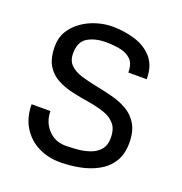

<svg xmlns="http://www.w3.org/2000/svg" viewBox="-120 -744 815 862"><g transform="rotate(20 287.5 -313.5)"><path d="M522.5 -173.8Q522.5 -228.5 502 -262.7Q481.4 -296.9 448.2 -315.9Q415 -335 375 -345.2Q335 -355.5 294.9 -363.3Q254.9 -371.1 221.7 -381.3Q188.5 -391.6 168 -411.1Q147.5 -430.7 147.5 -465.8Q147.5 -521.5 182.6 -542.5Q217.8 -563.5 269.5 -563.5Q303.7 -563.5 335.9 -557.6Q368.2 -551.8 389.2 -532.2Q410.2 -512.7 410.2 -469.7H498Q498 -534.2 465.3 -571.3Q432.6 -608.4 380.9 -624Q329.1 -639.6 273.4 -639.6Q237.3 -639.6 199.7 -628.4Q162.1 -617.2 130.4 -595.2Q98.6 -573.2 79.1 -541.5Q59.6 -509.8 59.6 -468.8Q59.6 -411.1 80.1 -377.4Q100.6 -343.8 134.3 -326.2Q168 -308.6 208 -299.8Q248 -291 288.1 -284.7Q328.1 -278.3 361.8 -267.1Q395.5 -255.9 416 -232.9Q436.5 -210 436.5 -167Q436.5 -130.9 418.9 -110.4Q401.4 -89.8 374 -80.1Q346.7 -70.3 315.4 -67.4Q284.2 -64.5 257.8 -64.5Q206.1 -64.5 173.3 -100.6Q140.6 -136.7 140.6 -187.5H50.8Q50.8 -126 78.1 -80.6Q105.5 -35.2 152.8 -10.7Q200.2 13.7 258.8 13.7Q304.7 13.7 351.1 4.9Q397.5 -3.9 436.5 -24.9Q475.6 -45.9 499 -82.5Q522.5 -119.1 522.5 -173.8Z"/></g></svg>

Font: Namkio Khamti
Style: Regular
Weight: 400
Designer: Debbi Hosken
Foundry: SIL International
Version: Version 3.917